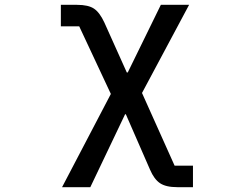

<svg xmlns="http://www.w3.org/2000/svg" viewBox="-20 -565 1040 795"><path d="M237 210 439 -176 308 -456H232V-545H299Q346 -545 369.5 -529Q393 -513 412 -472L505 -265H509L646 -545H763L568 -180L703 121H779V210H714Q667 210 642.5 193.5Q618 177 601 137L501 -92H498L354 210Z"/></svg>

Font: IBM Plex Sans JP Medium
Style: Regular
Weight: 500
Designer: Mike Abbink; Paul van der Laan; Pieter van Rosmalen; Wujin Sim; Yejin Wi; Jinhee Kim; Boomi Park; Yona Kim; Kichan Ma
Foundry: Sandoll Inc.
Version: Version 1.001